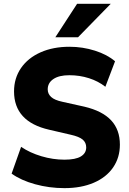

<svg xmlns="http://www.w3.org/2000/svg" viewBox="-20 -976 677 1008"><path d="M41 -64.5 90.8 -205.1Q136.7 -173.8 197.3 -155.8Q257.8 -137.7 318.4 -137.7Q377 -137.7 404.8 -154.8Q432.6 -171.9 432.6 -202.1Q432.6 -227.5 414.1 -243.2Q395.5 -258.8 351.6 -268.6L238.3 -294.9Q53.7 -336.9 53.7 -496.1Q53.7 -565.4 90.3 -618.7Q127 -671.9 192.9 -701.2Q258.8 -730.5 344.7 -730.5Q414.1 -730.5 478.5 -710Q543 -689.5 584 -654.3L533.2 -520.5Q496.1 -549.8 447.3 -565.4Q398.4 -581.1 343.8 -581.1Q290 -581.1 260.3 -561Q230.5 -541 230.5 -506.8Q230.5 -483.4 248.5 -466.8Q266.6 -450.2 308.6 -441.4L422.9 -416Q517.6 -393.6 563.5 -344.2Q609.4 -294.9 609.4 -216.8Q609.4 -148.4 573.7 -96.7Q538.1 -44.9 472.2 -16.6Q406.2 11.7 318.4 11.7Q238.3 11.7 164.1 -8.8Q89.8 -29.3 41 -64.5ZM384.8 -956.1H561.5L389.6 -780.3H270.5Z"/></svg>

Font: Min Sans Black
Style: Regular
Weight: 900
Designer: Jinseong-Kim, NotoSansCJK, Nunito
Foundry: Jinseong-Kim
Version: Version 1.000